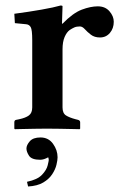

<svg xmlns="http://www.w3.org/2000/svg" viewBox="-20 -467 441 697"><path d="M127 32Q156 32 172.5 55Q189 78 189 104Q189 114 185 131Q181 148 169.5 165.5Q158 183 137 195.5Q116 208 82 210L78 193Q116 185 132.5 167.5Q149 150 153 133.5Q157 117 157 114Q157 110 155 104Q139 113 126 113Q95 113 85.5 98.5Q76 84 76 72Q76 60 88 46Q100 32 127 32ZM207 -381Q245 -420 277 -432Q309 -444 335 -444Q362 -444 377.5 -426Q393 -408 393 -388Q393 -364 379 -347.5Q365 -331 343 -331Q323 -331 310 -341Q297 -351 288 -361Q279 -371 270 -371Q258 -371 250 -367.5Q242 -364 233 -358Q222 -350 214.5 -332.5Q207 -315 207 -288V-77Q207 -56 219.5 -48Q232 -40 255 -34L263 -32Q271 -30 271 -23V0L269 2Q269 2 247.5 1.5Q226 1 198 0.5Q170 0 150 0Q132 0 104.5 0.5Q77 1 55.5 1.5Q34 2 34 2L32 0V-23Q32 -31 39 -32L49 -34Q73 -39 85 -48Q97 -57 97 -77V-321Q97 -359 91.5 -368.5Q86 -378 75 -379L34 -383L32 -417Q85 -424 130.5 -432Q176 -440 200 -447Q202 -447 204.5 -446.5Q207 -446 207 -444L205 -381Z"/></svg>

Font: Libertinus Serif SemiBold
Style: Regular
Weight: 600
Designer: Philipp H. Poll, Khaled Hosny
Foundry: Caleb Maclennan
Version: Version 7.051;RELEASE